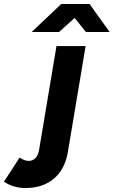

<svg xmlns="http://www.w3.org/2000/svg" viewBox="-157 -732 572 967"><path d="M-137 182.8 -58 61.6Q-33.1 78.4 -12.9 78.4Q8.3 78.4 21.9 63.9Q35.6 49.3 40 22L127.5 -500H274.2L184.9 33.2Q170.5 120.1 114.8 167.5Q59 215 -29.1 215Q-59.1 215 -86.9 206.8Q-114.8 198.7 -137 182.8ZM151.4 -712H293.1V-708.1L140.2 -570.8H2.4ZM165.7 -708.4 166.3 -712H294.1L395.2 -570.8H275.6Z"/></svg>

Font: Oak Sans Light Italic
Style: Regular
Weight: 400
Italic angle: -9.5°
Foundry: Erik Kennedy, Walven
Version: Version 1.000;Glyphs 3.1.2 (3151)